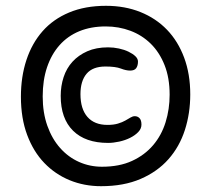

<svg xmlns="http://www.w3.org/2000/svg" viewBox="-20 -678 727 661"><path d="M328 -37Q270 -37 220 -57.5Q170 -78 132.5 -117Q95 -156 73.5 -213.5Q52 -271 52 -345Q52 -414 71 -471.5Q90 -529 126.5 -570.5Q163 -612 218 -635Q273 -658 345 -658Q410 -658 463.5 -636.5Q517 -615 555 -575.5Q593 -536 614 -479.5Q635 -423 635 -353Q635 -288 616.5 -230.5Q598 -173 560 -130Q522 -87 464 -62Q406 -37 328 -37ZM331 -104Q391 -104 434.5 -124Q478 -144 507 -178Q536 -212 550 -257Q564 -302 564 -352Q564 -410 546.5 -454Q529 -498 499 -527.5Q469 -557 429 -572Q389 -587 344 -587Q293 -587 253 -570.5Q213 -554 185 -522.5Q157 -491 142 -446.5Q127 -402 127 -346Q127 -290 143 -245Q159 -200 187 -168.5Q215 -137 252 -120.5Q289 -104 331 -104ZM352 -515Q371 -515 389.5 -511Q408 -507 422.5 -500Q437 -493 446 -484.5Q455 -476 455 -466Q455 -452 449 -443.5Q443 -435 428 -435Q414 -435 396 -442Q378 -449 343 -449Q299 -449 278 -424Q257 -399 257 -354Q257 -303 281 -275.5Q305 -248 350 -248Q371 -248 386 -252.5Q401 -257 411.5 -263Q422 -269 429.5 -273.5Q437 -278 444 -278Q454 -278 460.5 -271Q467 -264 467 -249Q467 -235 456 -223.5Q445 -212 428 -203.5Q411 -195 390.5 -190.5Q370 -186 352 -186Q274 -186 231.5 -228Q189 -270 189 -348Q189 -382 199 -412.5Q209 -443 229.5 -465.5Q250 -488 280.5 -501.5Q311 -515 352 -515Z"/></svg>

Font: Sniglet
Style: ExtraBold
Weight: 800
Version: Version 2.000; ttfautohint (v0.95) -l 8 -r 50 -G 200 -x 14 -